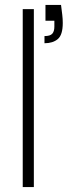

<svg xmlns="http://www.w3.org/2000/svg" viewBox="-20 -757 284 777"><path d="M72 0V-720H117V0ZM160 -582V-611Q183 -611 191.5 -620.5Q200 -630 200 -649V-673H164V-737H227Q230 -714 232 -697Q234 -680 234 -664Q234 -616 214 -599Q194 -582 160 -582Z"/></svg>

Font: DM Sans 11pt ExtraLight
Style: Regular
Weight: 250
Version: Version 4.004;gftools[0.9.30]